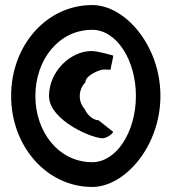

<svg xmlns="http://www.w3.org/2000/svg" viewBox="-20 -732 692 760"><path d="M24 -352C24 -154 164 8 345 8C475 8 615 -154 615 -352C615 -552 475 -712 345 -712C164 -712 24 -552 24 -352ZM120 -352C120 -495 212 -614 345 -614C441 -614 518 -495 518 -352C518 -210 441 -90 345 -90C212 -90 120 -210 120 -352ZM174 -352C174 -254 353 -180 390 -185C415 -190 430 -210 428 -210L370 -256C352 -256 328 -272 314 -302C288 -331 290 -378 318 -406C318 -434 375 -457 392 -457C406 -457 418 -454 418 -458C418 -464 430 -512 428 -512C428 -512 369 -530 342 -530C260 -530 174 -450 174 -352Z"/></svg>

Font: Ampere
Style: SCSuCnd
Weight: 400
Version: Version 1